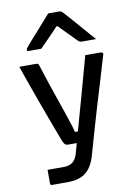

<svg xmlns="http://www.w3.org/2000/svg" viewBox="-107 -888 814 1155"><g transform="rotate(-10 300.0 -310.0)"><path d="M542 -534Q547 -534 552 -530Q557 -526 554 -518Q532 -442 510 -370.5Q488 -299 467 -228.5Q446 -158 425.5 -87Q405 -16 384 58Q371 108 348.5 139.5Q326 171 292.5 185.5Q259 200 211 200Q200 200 184 200Q168 200 153.5 200Q139 200 128.5 200Q118 200 115 200Q110 200 107 197.5Q104 195 104 189V106H120Q141 106 161 106Q181 106 202 106Q236 106 257 90Q278 74 288 39Q295 14 307.5 -31.5Q320 -77 337 -137.5Q354 -198 373 -266Q392 -334 411 -403Q430 -472 447 -534Q458 -534 469.5 -534Q481 -534 493 -534Q505 -534 517.5 -534Q530 -534 542 -534ZM145 -534Q154 -534 158 -531.5Q162 -529 164 -521Q184 -459 201.5 -405.5Q219 -352 235 -307Q251 -262 264 -223Q277 -184 288 -151Q299 -118 306 -90H354L335 -22H254Q245 -22 239 -24.5Q233 -27 228 -35Q223 -43 216 -60Q210 -77 196 -114Q182 -151 163.5 -201Q145 -251 124 -308.5Q103 -366 82.5 -424Q62 -482 44 -534Q56 -534 68.5 -534Q81 -534 93.5 -534Q106 -534 118.5 -534Q131 -534 145 -534ZM271 -820Q288 -820 305 -820Q322 -820 339 -820Q347 -820 352.5 -816Q358 -812 370 -798Q378 -789 396.5 -768.5Q415 -748 438 -721Q461 -694 485 -667Q509 -640 528 -618Q507 -618 487 -618Q467 -618 446 -618Q435 -618 429.5 -620Q424 -622 417 -629Q405 -641 373 -674Q341 -707 292 -756L339 -735H283L329 -758Q282 -708 250 -675.5Q218 -643 193 -618H116Q112 -618 110 -619Q108 -620 107 -622.5Q106 -625 106 -627Q106 -631 109.5 -635.5Q113 -640 125 -655Q137 -669 157 -691.5Q177 -714 199.5 -739Q222 -764 241 -786Q260 -808 271 -820Z"/></g></svg>

Font: Recursive Monospace Medium
Style: Regular
Weight: 500
Version: Version 1.047